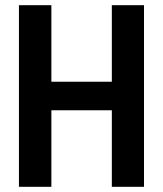

<svg xmlns="http://www.w3.org/2000/svg" viewBox="-20 -720 630 740"><path d="M411 -700H535V0H411V-295H178V0H53V-700H178V-405H411Z"/></svg>

Font: Phudu Medium
Style: Regular
Weight: 500
Version: Version 1.005;gftools[0.9.23]